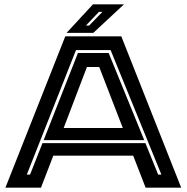

<svg xmlns="http://www.w3.org/2000/svg" viewBox="-20 -868 863 888"><path d="M5 0 282 -700H541L818 0H653.5L596 -148H226.5L169.5 0ZM104 -60.5H119L176.5 -206H652.5L711.5 -60.5H726.5L491.5 -636.5H331.5ZM182 -220 340.5 -623H482.5L647 -220ZM274.5 -276H548L439 -558H382ZM288 -716 410 -848H553.5L411.5 -716ZM377.5 -750H392.5L453.5 -813H437.5Z"/></svg>

Font: Tourney Expanded Regular
Style: Bold
Weight: 700
Width: 7
Designer: Tyler Finck
Foundry: Etcetera Type Co
Version: Version 1.010; ttfautohint (v1.8.3)